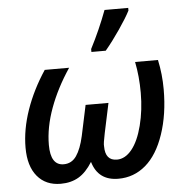

<svg xmlns="http://www.w3.org/2000/svg" viewBox="-56 -855 886 919"><g transform="rotate(-5 387.5 -395.5)"><path d="M199.2 9.8Q127.4 9.8 86.7 -39.1Q45.9 -87.9 45.9 -176.8Q45.9 -263.7 78.1 -356.9Q110.4 -450.2 169.9 -540H287.1Q225.6 -448.2 191.9 -356.2Q158.2 -264.2 158.2 -180.2Q158.2 -82 221.2 -82Q259.8 -82 282.5 -115Q305.2 -147.9 318.8 -209L350.1 -356H460Q440.4 -264.2 429.7 -213.6Q418.9 -163.1 420.9 -150.9Q420.9 -82 477.1 -82Q516.6 -82 548.6 -121.3Q580.6 -160.6 599.4 -234.1Q618.2 -307.6 618.2 -391.1Q618.2 -470.2 604 -540H713.9Q729 -470.7 729 -397.9Q729 -277.8 696.5 -182.4Q664.1 -86.9 607.4 -38.6Q550.8 9.8 476.1 9.8Q378.9 9.8 352.1 -82Q321.8 -33.2 285.2 -11.7Q248.5 9.8 199.2 9.8ZM399.9 -620.1Q445.8 -709 480 -800.8H593.8V-788.1Q576.7 -754.4 540.3 -701.2Q503.9 -647.9 468.8 -606H399.9Z"/></g></svg>

Font: Open Sans Semibold
Style: Italic
Weight: 600
Italic angle: -12°
Foundry: Ascender Corporation
Version: Version 1.10